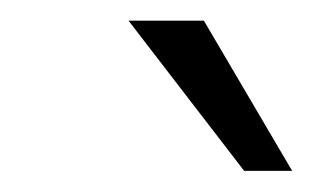

<svg xmlns="http://www.w3.org/2000/svg" viewBox="-20 -743 303 186"><path d="M216.5 -577.5 104.5 -723H177.5L263 -577.5Z"/></svg>

Font: Public Sans Thin ExtraLight
Style: Italic
Weight: 250
Italic angle: -8°
Version: Version 2.001